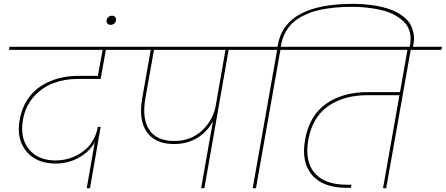

<svg xmlns="http://www.w3.org/2000/svg" viewBox="-20 -985 2333 1005"><path d="M26.9 -724.1 29.8 -740.2H707L704.1 -724.1H534.2L506.8 -571.8H386.2Q317.4 -571.8 258.8 -549.6Q200.2 -527.3 156.2 -478Q112.3 -428.7 100.1 -357.9Q83.5 -262.7 131.3 -203.9Q179.2 -145 272.9 -145Q297.9 -145 324.2 -150.9Q350.6 -156.7 378.2 -170.2Q405.8 -183.6 428.5 -203.4Q451.2 -223.1 468.5 -253.7Q485.8 -284.2 492.2 -320.8H506.8L451.2 0H434.1L476.1 -241.2Q450.7 -192.4 394.3 -160.6Q337.9 -128.9 271 -128.9Q170.9 -128.9 117.9 -193.1Q64.9 -257.3 83 -357.9Q93.3 -417 122.6 -462.2Q151.9 -507.3 193.8 -534.2Q235.8 -561 284.7 -574.5Q333.5 -587.9 388.2 -587.9H492.2L517.1 -724.1Z M565.9 -902.8Q577.1 -902.8 582.8 -896.2Q588.4 -889.6 586.9 -878.9Q585.4 -868.2 577.6 -861.6Q569.8 -855 559.1 -855Q548.3 -855 542.5 -861.6Q536.6 -868.2 538.1 -878.9Q539.6 -889.6 547.4 -896.2Q555.2 -902.8 565.9 -902.8Z M892.1 -247.1Q977.1 -247.1 1035.4 -299.8Q1093.8 -352.5 1108.9 -430.2L1160.2 -724.1H786.1L740.7 -469.2Q722.7 -363.8 761.2 -305.4Q799.8 -247.1 892.1 -247.1ZM633.8 -724.1 636.7 -740.2H1341.8L1338.9 -724.1H1176.8L1049.8 0H1032.7L1094.7 -351.1Q1064.9 -294.9 1012.2 -262.9Q959.5 -231 891.1 -231Q792.5 -231 748.5 -294.2Q704.6 -357.4 724.1 -469.2L769 -724.1Z M1447.8 -724.1 1319.8 0H1302.7L1430.7 -724.1H1268.6L1271.5 -740.2H1432.6L1433.6 -745.1Q1467.3 -964.8 1827.6 -964.8Q1854 -964.8 1879.4 -963.1Q1904.8 -961.4 1932.1 -957.5Q1959.5 -953.6 1983.6 -947.5Q2007.8 -941.4 2032 -932.1Q2056.2 -922.9 2074.5 -910.6Q2092.8 -898.4 2108.9 -882.6Q2125 -866.7 2133.5 -846.9Q2142.1 -827.1 2145.8 -803Q2149.4 -778.8 2143.6 -750L2140.6 -732.9H2123.5L2126.5 -750Q2133.3 -789.1 2123.8 -821Q2114.3 -853 2091.1 -874.3Q2067.9 -895.5 2037.8 -910.6Q2007.8 -925.8 1969.7 -933.8Q1931.6 -941.9 1896.5 -945.6Q1861.3 -949.2 1824.7 -949.2Q1791 -949.2 1761.5 -947.5Q1731.9 -945.8 1695.1 -940.7Q1658.2 -935.5 1627.9 -926.8Q1597.7 -918 1566.4 -902.3Q1535.2 -886.7 1512.5 -865.7Q1489.7 -844.7 1473.1 -814Q1456.5 -783.2 1450.7 -745.1L1449.7 -740.2H1612.8L1609.9 -724.1Z M1539.6 -724.1 1542.5 -740.2H2293.5L2290.5 -724.1H2129.9L2001.5 0H1984.9L2070.8 -486.8H1904.8Q1778.3 -486.8 1696.5 -428.5Q1614.7 -370.1 1593.8 -252.9Q1574.2 -140.6 1627 -79.3Q1679.7 -18.1 1795.9 -18.1H1819.8L1816.9 -2H1792.5Q1671.9 -2 1614 -68.1Q1556.2 -134.3 1576.7 -252.9Q1599.1 -378.9 1685.8 -440.9Q1772.5 -502.9 1906.7 -502.9H2073.7L2112.8 -724.1Z"/></svg>

Font: SVN-Poppins Thin
Style: Italic
Weight: 100
Italic angle: -10°
Designer: Ninad Kale (Devanagari), Jonny Pinhorn (Latin)
Foundry: Indian Type Foundry
Version: Version 3.002 2017